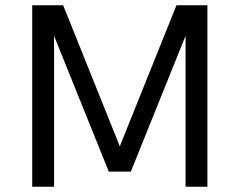

<svg xmlns="http://www.w3.org/2000/svg" viewBox="-20 -710 911 730"><path d="M650.9 -689.9H768.6V0H685.5V-573.7L477.5 -57.6H393.6L185.5 -573.7V0H102.5V-689.9H220.2L435.5 -153.8Z"/></svg>

Font: HK Grotesk Medium Legacy
Style: Regular
Weight: 500
Designer: Alfredo Marco Pradil
Foundry: Hanken Design Co.
Version: Version 2.022;PS 002.022;hotconv 1.0.88;makeotf.lib2.5.64775